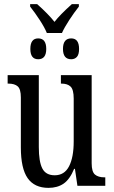

<svg xmlns="http://www.w3.org/2000/svg" viewBox="-20 -900 550 930"><path d="M81 -186V-428Q81 -468 66 -481.5Q51 -495 21 -495H17V-536H168V-188Q168 -117 185 -84Q202 -51 245 -51Q292 -51 314.5 -94.5Q337 -138 337 -215V-422Q337 -466 322 -480.5Q307 -495 278 -495H275V-536H424V-109Q424 -68 440 -54.5Q456 -41 486 -41H490V0H355L343 -82H339Q318 -31 288 -10.5Q258 10 215 10Q147 10 114 -37Q81 -84 81 -186ZM126 -868V-880H160Q215 -831 244 -794Q269 -827 328 -880H362V-868Q339 -839 315.5 -803Q292 -767 280 -740H207Q196 -767 172.5 -803Q149 -839 126 -868ZM127 -663Q127 -714 165 -714Q204 -714 204 -663Q204 -613 165 -613Q127 -613 127 -663ZM285 -663Q285 -714 325 -714Q363 -714 363 -663Q363 -636 352.5 -624.5Q342 -613 325 -613Q285 -613 285 -663Z"/></svg>

Font: Noto Serif Cond
Style: Regular
Weight: 400
Width: 3
Designer: Monotype Design Team
Foundry: Monotype Imaging Inc.
Version: Version 1.001